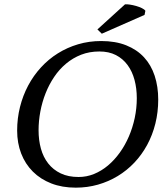

<svg xmlns="http://www.w3.org/2000/svg" viewBox="-20 -865 762 897"><path d="M60.1 -254.9Q60.1 -312 73.5 -365.5Q86.9 -418.9 111.6 -465.3Q136.2 -511.7 171.4 -550Q206.5 -588.4 250.2 -615.7Q293.9 -643.1 345 -658.2Q396 -673.3 452.6 -673.3Q519.5 -673.3 569.6 -653.3Q619.6 -633.3 652.8 -597.4Q686 -561.5 702.6 -511Q719.2 -460.4 719.2 -399.9Q719.2 -340.8 705.8 -287.4Q692.4 -233.9 667.5 -188Q642.6 -142.1 607.7 -105.2Q572.8 -68.4 530 -42.5Q487.3 -16.6 437.7 -2.4Q388.2 11.7 334 11.7Q270 11.7 219.5 -8.1Q168.9 -27.8 133.3 -63.5Q97.7 -99.1 78.9 -147.9Q60.1 -196.8 60.1 -254.9ZM160.2 -256.8Q160.2 -210.4 171.1 -170.7Q182.1 -130.9 205.3 -101.3Q228.5 -71.8 263.7 -54.9Q298.8 -38.1 347.2 -38.1Q384.8 -38.1 419.4 -52.2Q454.1 -66.4 484.4 -91.8Q514.6 -117.2 539.6 -151.9Q564.5 -186.5 582 -227.3Q599.6 -268.1 609.4 -313.7Q619.1 -359.4 619.1 -406.2Q619.1 -452.1 608.4 -491.9Q597.7 -531.7 575.9 -561.3Q554.2 -590.8 521.5 -607.7Q488.8 -624.5 444.3 -624.5Q397.9 -624.5 359.1 -609.4Q320.3 -594.2 288.6 -567.6Q256.8 -541 232.9 -505.4Q209 -469.7 192.9 -429Q176.8 -388.2 168.5 -344Q160.2 -299.8 160.2 -256.8ZM564 -844.7Q572.3 -845.7 586.7 -843.5Q601.1 -841.3 615.7 -837.2Q630.4 -833 642.6 -827.1Q654.8 -821.3 659.2 -814.5L655.3 -795.4L455.6 -707.5L435.1 -727.5Z"/></svg>

Font: PT Astra Serif
Style: Italic
Weight: 400
Italic angle: -16°
Designer: A.Korolkova, I. Chaeva
Foundry: ParaType Ltd
Version: Version 1.001